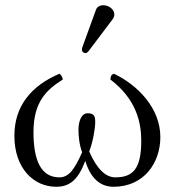

<svg xmlns="http://www.w3.org/2000/svg" viewBox="-20 -704 698 734"><path d="M375 -684C362 -684 351 -678 347 -667L295 -524C294 -521 293 -517 293 -514C293 -507 299 -501 307 -501C311 -501 316 -505 319 -509L411 -631C415 -636 417 -644 417 -649C417 -669 395 -684 375 -684ZM593 -180C593 -291 506 -379 416 -422C403 -419 403 -408 402 -400C501 -325 520 -236 520 -166C520 -61 490 -26 421 -26C383 -26 350 -59 321 -125C335 -160 344 -213 344 -236C344 -259 341 -271 315 -271C290 -271 280 -238 280 -208C280 -189 282 -153 294 -122C264 -54 242 -26 207 -26C136 -26 108 -92 108 -199C108 -315 158 -361 220 -400C219 -409 214 -418 207 -422C99 -376 35 -298 35 -185C35 -60 109 10 195 10C249 10 280 -20 306 -89C327 -20 365 10 414 10C530 10 593 -81 593 -180Z"/></svg>

Font: Libertinus Serif Display
Style: Regular
Weight: 400
Designer: Philipp H. Poll
Foundry: Khaled Hosny
Version: Version 6.1